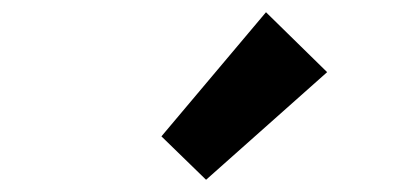

<svg xmlns="http://www.w3.org/2000/svg" viewBox="-20 -944 666 314"><path d="M317 -650 515 -826 415 -924 244 -721Z"/></svg>

Font: Noto Sans HK
Style: Bold
Weight: 700
Designer: Ryoko NISHIZUKA 西塚涼子 (kana, bopomofo & ideographs); Paul D. Hunt (Latin, Greek & Cyrillic); Sandoll Communications 산돌커뮤니
Foundry: Adobe
Version: Version 2.002;hotconv 1.0.116;makeotfexe 2.5.65601